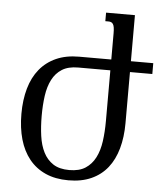

<svg xmlns="http://www.w3.org/2000/svg" viewBox="-52 -762 697 819"><g transform="rotate(5 296.5 -352.5)"><path d="M408.7 -472.2H271Q228.5 -472.2 201.9 -455.3Q175.3 -438.5 160.2 -408.9Q145 -379.4 139.4 -339.6Q133.8 -299.8 133.8 -253.9Q133.8 -208 139.4 -167.7Q145 -127.4 160.2 -97.7Q175.3 -67.9 201.9 -50.5Q228.5 -33.2 271 -33.2Q313.5 -33.2 340.1 -50.5Q366.7 -67.9 382.1 -97.9Q397.5 -127.9 403.1 -168.5Q408.7 -209 408.7 -255.4ZM408.7 -630.9Q408.7 -646 407.2 -655.3Q405.8 -664.6 402.3 -669.9Q398.9 -675.3 394 -677.2Q389.2 -679.2 382.8 -679.2H369.1V-715.8H492.7V-518.6H588.4V-472.2H492.7V-253.4Q492.7 -193.4 479 -144.5Q465.3 -95.7 438 -61.3Q410.6 -26.9 368.9 -8.1Q327.1 10.7 271 10.7Q214.8 10.7 172.9 -8.1Q130.9 -26.9 102.8 -61.8Q74.7 -96.7 60.8 -145.5Q46.9 -194.3 46.9 -254.4Q46.9 -314.5 60.8 -363.3Q74.7 -412.1 102.8 -446.5Q130.9 -481 172.9 -499.8Q214.8 -518.6 271 -518.6H408.7Z"/></g></svg>

Font: Arian AMU Serif
Style: Regular
Weight: 400
Designer: Ruben Hakobyan (Tarumian)
Foundry: Ruben Hakobyan (Tarumian)
Version: Version 1.002